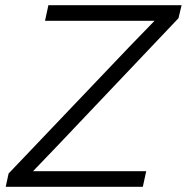

<svg xmlns="http://www.w3.org/2000/svg" viewBox="-20 -718 718 738"><path d="M2 0 13 -51 478 -539 574 -638H435H153L166 -698H678L666 -648L202 -159L107 -60H246H542L529 0Z"/></svg>

Font: Azeret Mono ExtraLight
Style: Italic
Weight: 250
Italic angle: -12°
Designer: Martin Vácha
Foundry: Displaay
Version: Version 1.002